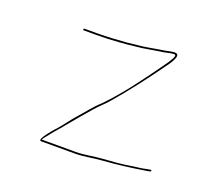

<svg xmlns="http://www.w3.org/2000/svg" viewBox="-82 -575 687 627"><g transform="rotate(20 261.5 -262.0)"><path d="M120 -442C119.7 -440 120.5 -439 122.5 -439H166.5C192.4 -439 218.6 -440.1 243 -442L269.3 -444L296.8 -447C328.6 -449.4 360.2 -456.9 391.5 -461C400.1 -462.1 415.7 -467 426 -467C436.1 -467 430.2 -455.8 424.8 -447C420.2 -439 413.7 -429.3 405.2 -418C359.9 -354.5 312.3 -289.3 259.2 -235C238.3 -216.9 215.3 -186.6 197.5 -167C182.6 -150.6 167.9 -128.9 153.3 -112.5C149.1 -107.8 98.1 -52.6 115.1 -51H233.1C263.6 -51 293.9 -58 323 -60C375.3 -63.6 424.6 -70.3 472.4 -78L483.7 -80C487.5 -81.2 488.2 -87.4 483.6 -86L471.3 -84C452.9 -79.2 436.5 -78.8 417.5 -75.5C386.3 -70.2 355 -68.2 323 -66C293.1 -64 264 -57 234 -57H116C116.2 -58.3 117.6 -60.7 120.1 -64C126.7 -72 131.5 -78 134.5 -82C146.3 -97.9 159.8 -110.8 172.1 -127C195.6 -155.5 213.9 -177.1 238.5 -205.5C255.5 -225 269.1 -235.9 284.7 -254C327.7 -303.6 370.8 -360.1 410.2 -415C417.3 -424.8 456.2 -473 426.9 -473C417.4 -473 400.3 -468.3 391 -467C358.9 -462.5 330.3 -455.4 296.7 -453L270.3 -450C237.3 -447.5 202.9 -445 167.5 -445H123.5C121.5 -445 120.3 -444 120 -442Z"/></g></svg>

Font: Proton
Style: HlIt
Weight: 500
Version: Version 1.017